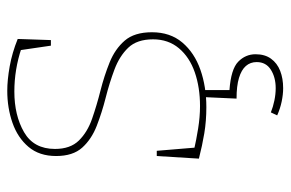

<svg xmlns="http://www.w3.org/2000/svg" viewBox="-152 -416 780 515"><g transform="rotate(-90 237.5 -158.0)"><path d="M96 -400Q96 -359 118.5 -336Q141 -313 177 -300.5Q213 -288 252.5 -278Q292 -268 328 -253.5Q364 -239 386.5 -213Q409 -187 409 -140Q409 -91 381.5 -58.5Q354 -26 308.5 -10Q263 6 208 6Q171 6 138 0.5Q105 -5 70 -14L77 -127H91L100 -19L94 -27Q120 -21 151 -16Q182 -11 211 -11Q261 -11 301.5 -25Q342 -39 366 -67.5Q390 -96 390 -137Q390 -180 367.5 -203.5Q345 -227 309 -240.5Q273 -254 233.5 -264Q194 -274 158 -288Q122 -302 99.5 -327Q77 -352 77 -397Q77 -442 101.5 -471Q126 -500 166 -514Q206 -528 252 -528Q281 -528 317.5 -521.5Q354 -515 391 -500L388 -411H373L360 -500L366 -490Q309 -509 250 -509Q186 -509 141 -483Q96 -457 96 -400ZM259 212Q242 212 223 208Q204 204 186 196L194 179Q209 185 226 188.5Q243 192 259 192Q288 192 308.5 179Q329 166 329 141Q329 124 318.5 112Q308 100 286.5 93.5Q265 87 231 87L235 0H254V68Q310 72 330 91.5Q350 111 350 138Q350 163 338 179.5Q326 196 305.5 204Q285 212 259 212Z"/></g></svg>

Font: Bitter Thin Thin
Style: Regular
Weight: 250
Version: Version 2.002